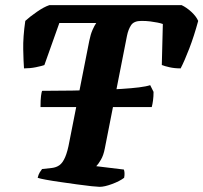

<svg xmlns="http://www.w3.org/2000/svg" viewBox="-20 -724 788 744"><path d="M137 -309Q137 -338 139 -352.5Q141 -367 143 -372Q204 -372 259.5 -373Q315 -374 363.5 -375.5Q412 -377 451.5 -379.5Q491 -382 519 -385.5Q547 -389 562 -394L575 -368Q575 -350 573 -335Q571 -320 568 -309ZM366 0Q359 0 334.5 -2.5Q310 -5 278.5 -9.5Q247 -14 215 -18.5Q183 -23 158.5 -27.5Q134 -32 126 -35Q129 -48 134 -56Q139 -64 143 -69L180 -73Q198 -75 210.5 -84Q223 -93 232.5 -115Q242 -137 249 -176L326 -566Q331 -591 338.5 -608Q346 -625 353 -635H210L152 -472Q141 -468 119 -463.5Q97 -459 73 -459Q71 -485 70 -533Q69 -581 78 -643Q94 -658 122 -677.5Q150 -697 171 -704H684Q703 -695 721.5 -678Q740 -661 748 -643Q732 -584 713.5 -536Q695 -488 680 -459Q656 -459 636.5 -463.5Q617 -468 607 -472L611 -631Q603 -634 590.5 -636.5Q578 -639 562.5 -641Q547 -643 528 -643Q499 -643 488 -626.5Q477 -610 472 -585L386 -148Q381 -122 371 -105Q361 -88 353 -80L460 -67Q462 -62 462.5 -53.5Q463 -45 461 -35Q444 -22 414.5 -11Q385 0 366 0Z"/></svg>

Font: Texturina Medium 12pt ExtraBold
Style: Italic
Weight: 800
Italic angle: -11°
Version: Version 1.002